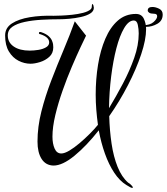

<svg xmlns="http://www.w3.org/2000/svg" viewBox="-20 -803 814 937"><path d="M129 -492Q99 -492 70.5 -506.5Q42 -521 23.5 -551.5Q5 -582 5 -630Q5 -667 38 -688.5Q71 -710 125.5 -719Q180 -728 242 -726Q254 -726 279 -727Q304 -728 332.5 -731Q361 -734 386 -740.5Q411 -747 423 -758Q427 -763 427.5 -766Q428 -769 428 -771Q428 -783 431 -783Q434 -783 436 -776Q438 -769 438 -765Q438 -748 420 -737Q402 -726 374.5 -720Q347 -714 319 -711.5Q291 -709 270 -709Q227 -709 182.5 -706.5Q138 -704 100.5 -696Q63 -688 40.5 -672.5Q18 -657 18 -630Q18 -596 47 -576Q76 -556 125 -556Q145 -556 167 -559.5Q189 -563 204.5 -572Q220 -581 220 -596Q220 -622 177 -636Q170 -636 170 -642Q170 -649 181 -646Q205 -638 218 -626Q231 -614 235 -601Q238 -594 239 -586.5Q240 -579 240 -572Q240 -543 220.5 -525.5Q201 -508 175 -500Q149 -492 129 -492ZM625 114Q619 114 597 100Q564 80 537.5 40Q511 0 492 -53.5Q473 -107 462 -167Q402 -91 343.5 -43Q285 5 241 5Q203 4 183 -27.5Q163 -59 163 -112Q163 -184 182 -259Q201 -334 230 -409.5Q259 -485 290 -558.5Q321 -632 345 -699L400 -629Q392 -613 373 -572.5Q354 -532 330.5 -477Q307 -422 285.5 -361Q264 -300 250 -241.5Q236 -183 236 -136Q236 -102 246.5 -78Q257 -54 279 -54Q295 -54 318.5 -68Q342 -82 368 -104Q394 -126 418 -150Q442 -174 458 -194Q453 -230 450 -267Q447 -304 447 -341Q447 -417 458.5 -487.5Q470 -558 494 -614Q518 -670 555 -702.5Q592 -735 643 -735Q671 -735 682 -711.5Q693 -688 693 -661Q693 -610 669 -538Q645 -466 604.5 -387.5Q564 -309 513 -236Q515 -166 524.5 -102Q534 -38 554 11.5Q574 61 605 88Q617 95 624.5 104.5Q632 114 625 114ZM512 -275Q547 -333 580 -395.5Q613 -458 635 -520.5Q657 -583 657 -640Q657 -661 652.5 -682Q648 -703 633 -703Q608 -703 586 -666Q564 -629 548 -567.5Q532 -506 522.5 -430Q513 -354 512 -275ZM693 -672Q685 -672 679 -675V-680Q712 -680 729.5 -695.5Q747 -711 747 -724Q747 -736 731 -736Q715 -736 708 -741Q701 -746 701 -752Q701 -769 724 -769Q739 -769 756.5 -760.5Q774 -752 774 -732Q774 -702 748 -687Q722 -672 693 -672Z"/></svg>

Font: Festive
Style: Regular
Weight: 400
Designer: Robert E. Leuschke
Foundry: Robert E. Leuschke
Version: Version 1.101; ttfautohint (v1.8.3)